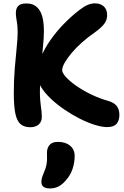

<svg xmlns="http://www.w3.org/2000/svg" viewBox="-20 -731 722 1121"><path d="M605.4 11Q575.8 11 533.9 -1.9Q492 -14.8 446 -38.1Q400 -61.4 355.8 -91.4Q311.6 -121.4 275.5 -155.8Q239.4 -190.2 218 -226Q196.6 -261.8 196.6 -295.2Q196.6 -343.8 218 -395.4Q239.4 -447 274.8 -497.6Q310.2 -548.2 353.9 -592.7Q397.6 -637.2 442.2 -671.4Q471 -693.8 492.3 -702.6Q513.6 -711.4 534.4 -711.4Q566 -711.4 585.8 -693.8Q605.6 -676.2 605.6 -642.4Q605.6 -614.4 588.3 -591.5Q571 -568.6 532.8 -541.2Q494.4 -515 459.9 -484.4Q425.4 -453.8 399.2 -422.8Q373 -391.8 358 -365.5Q343 -339.2 343 -321.4Q343 -305.6 365.2 -281Q387.4 -256.4 425.2 -230Q463 -203.6 511.2 -180.1Q559.4 -156.6 610.6 -142.2Q645.6 -132.4 661.3 -112.3Q677 -92.2 677 -60.4Q677 -27.8 660.7 -8.4Q644.4 11 605.4 11ZM157.4 11.8Q120 11.8 98.9 -7.2Q77.8 -26.2 69.2 -70.1Q60.6 -114 60.6 -187Q60.6 -263.8 66.2 -331.8Q71.8 -399.8 77.4 -453.3Q83 -506.8 83 -540Q83 -571.4 80.4 -590.6Q77.8 -609.8 75.2 -624.6Q72.6 -639.4 72.6 -655.2Q72.6 -682 86.6 -696.4Q100.6 -710.8 134 -710.8Q167.8 -710.8 188.3 -695.4Q208.8 -680 219.1 -655.9Q229.4 -631.8 232.9 -603.9Q236.4 -576 236.4 -552Q236.4 -509 230.4 -452.3Q224.4 -395.6 218.7 -330.9Q213 -266.2 213 -199.4Q213 -169.4 214.6 -148.1Q216.2 -126.8 218.6 -110.8Q221 -94.8 222.6 -80.1Q224.2 -65.4 224.2 -48.6Q224.2 -20.2 206 -4.2Q187.8 11.8 157.4 11.8ZM271.4 369.2Q221.6 369.2 221.6 330.8Q221.6 320 224.7 308.3Q227.8 296.6 236 277.2Q248.2 250 251.6 229.3Q255 208.6 254.6 192Q254.2 175.4 254.2 160.4Q254.2 132.8 269.6 115.1Q285 97.4 318.4 97.4Q363.2 97.4 389.6 119.9Q416 142.4 416 179.8Q416 219 403 257Q390 295 360.2 326.8Q340 349.2 318.7 359.2Q297.4 369.2 271.4 369.2Z"/></svg>

Font: Shantell Sans Light
Style: Regular
Weight: 300
Designer: Stephen Nixon, Anya Danilova, Shantell Martin
Foundry: Arrow Type
Version: Version 1.011;[c5ecc13dd]